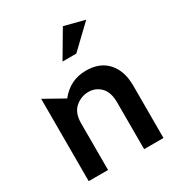

<svg xmlns="http://www.w3.org/2000/svg" viewBox="-183 -896 939 1014"><g transform="rotate(-30 286.5 -388.5)"><path d="M339 -513Q243 -513 181 -435L61 -502V0H179V-284Q179 -348 214.5 -378.5Q250 -409 295 -409Q338 -409 368.5 -378.5Q399 -348 399 -284V0H517V-320Q517 -409 470.5 -461Q424 -513 339 -513ZM257 -616H341L476 -745L352 -777Z"/></g></svg>

Font: Geom Medium
Style: Bold
Weight: 500
Version: Version 1.102